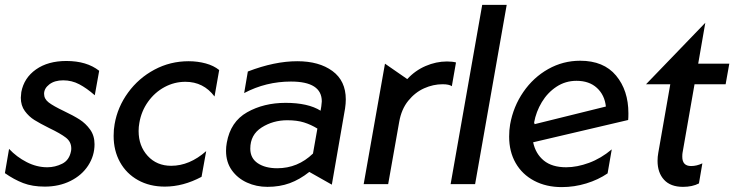

<svg xmlns="http://www.w3.org/2000/svg" viewBox="-38 -752 2998 784"><path d="M155 -69Q112 -69 71 -90Q30 -111 -1 -144L-18 -45Q19 -19 56.5 -4.5Q94 10 145 10Q203 10 249.5 -13Q296 -36 322 -76Q348 -116 348 -163Q348 -198 330 -223Q312 -248 287 -264Q262 -280 222 -299Q180 -319 161 -333.5Q142 -348 142 -369Q142 -391 163.5 -407.5Q185 -424 220 -424Q255 -424 285.5 -408Q316 -392 349 -363L367 -463Q316 -503 233 -503Q158 -503 109 -468.5Q60 -434 49 -376Q47 -360 47 -353Q47 -321 63.5 -298.5Q80 -276 102.5 -262Q125 -248 163 -229Q209 -207 231 -190Q253 -173 253 -146Q253 -139 252 -135Q245 -98 216 -83.5Q187 -69 155 -69Z M732 -502Q657 -502 592.5 -467.5Q528 -433 485 -374Q442 -315 430 -245Q426 -224 426 -197Q426 -137 452 -90Q478 -43 525.5 -16.5Q573 10 635 10Q710 10 785 -30L804 -135Q736 -75 661 -75Q602 -75 565 -115.5Q528 -156 528 -217Q528 -234 531 -250Q539 -298 566.5 -336.5Q594 -375 634 -396.5Q674 -418 719 -418Q793 -418 838 -358L857 -466Q835 -484 802 -493Q769 -502 732 -502Z M1094 -65Q1045 -65 1014.5 -85.5Q984 -106 984 -145Q984 -202 1030.5 -231.5Q1077 -261 1135 -261Q1175 -261 1203.5 -252Q1232 -243 1258 -227L1240 -125Q1178 -65 1094 -65ZM1374 -346Q1374 -422 1319.5 -462Q1265 -502 1176 -502Q1083 -502 974 -460L959 -372Q1048 -419 1150 -419Q1276 -419 1276 -338Q1276 -332 1274 -318L1271 -300Q1220 -332 1128 -332Q1039 -332 971 -293.5Q903 -255 888 -169Q885 -153 885 -136Q885 -90 908.5 -57Q932 -24 970.5 -6.5Q1009 11 1054 11Q1104 11 1145 -4Q1186 -19 1225 -50L1317 2L1371 -309Q1374 -329 1374 -346Z M1787 -501Q1743 -501 1700 -482.5Q1657 -464 1625 -429L1534 -492L1447 0H1547L1592 -254Q1601 -306 1629 -340.5Q1657 -375 1694 -391.5Q1731 -408 1769 -408Q1796 -408 1807 -400L1824 -497Q1809 -501 1787 -501Z M2031 -732H1931L1802 0H1902Z M2274 -69Q2216 -69 2182.5 -96.5Q2149 -124 2139 -171L2527 -262Q2528 -271 2528 -289Q2528 -383 2477.5 -443.5Q2427 -504 2331 -504Q2261 -504 2200.5 -470Q2140 -436 2099 -376.5Q2058 -317 2045 -244Q2041 -221 2041 -194Q2041 -133 2067.5 -86.5Q2094 -40 2143 -14Q2192 12 2256 12Q2307 12 2356 -3Q2405 -18 2443 -44L2460 -142Q2416 -105 2367 -87Q2318 -69 2274 -69ZM2316 -422Q2368 -422 2399.5 -393Q2431 -364 2436 -317L2145 -245L2143 -252Q2151 -296 2174.5 -335Q2198 -374 2234.5 -398Q2271 -422 2316 -422Z M2647 -95Q2647 -47 2673.5 -18Q2700 11 2751 11Q2789 11 2816 -3L2830 -85Q2807 -74 2784 -74Q2748 -74 2748 -112Q2748 -123 2749 -128L2798 -408H2925L2940 -492H2813L2842 -659L2600 -408H2699L2650 -128Q2647 -112 2647 -95Z"/></svg>

Font: Geom
Style: Italic
Weight: 400
Italic angle: -10°
Version: Version 1.102